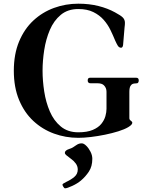

<svg xmlns="http://www.w3.org/2000/svg" viewBox="-20 -731 831 1042"><path d="M319 271Q319 266 340 256Q366 244 384 228.5Q402 213 402 189Q402 171 391 156Q380 141 364 130Q347 117 339.5 111Q332 105 332 98Q332 85 357 77Q367 74 375.5 69Q384 64 392 58Q402 51 409 49Q416 47 424 47Q435 47 448.5 60.5Q462 74 471.5 93Q481 112 481 131Q481 172 462.5 200Q444 228 419 249Q400 265 372 278Q344 291 333 291Q329 291 324 283Q319 275 319 271ZM55 -347Q55 -437 83.5 -505.5Q112 -574 161 -619.5Q210 -665 273 -688Q336 -711 405 -711Q464 -711 514 -698.5Q564 -686 604 -664Q636 -647 647 -635.5Q658 -624 658 -607Q658 -604 657.5 -595.5Q657 -587 656 -582L648 -487Q646 -472 637 -472Q626 -472 619 -483.5Q612 -495 605 -511Q594 -538 579.5 -568Q565 -598 542.5 -623.5Q520 -649 486.5 -665.5Q453 -682 405 -682Q348 -682 310 -650.5Q272 -619 250.5 -568.5Q229 -518 220 -459.5Q211 -401 211 -347Q211 -293 220 -234.5Q229 -176 250.5 -126Q272 -76 310 -44.5Q348 -13 405 -13Q453 -13 483.5 -26Q514 -39 530 -59Q546 -79 552 -100.5Q558 -122 558 -140V-233Q558 -254 544 -268Q533 -279 510 -279H472Q456 -279 456 -294Q456 -309 468 -309H720Q733 -309 733 -294Q733 -289 730.5 -284Q728 -279 723 -279Q715 -279 706.5 -277.5Q698 -276 693 -271Q686 -264 684 -254Q682 -244 682 -233V-90Q682 -81 690 -76Q692 -75 695 -71.5Q698 -68 698 -65Q698 -54 676 -41Q656 -29 622.5 -18.5Q589 -8 550 0Q511 8 473 12.5Q435 17 405 17Q336 17 273 -6Q210 -29 161 -74.5Q112 -120 83.5 -188.5Q55 -257 55 -347Z"/></svg>

Font: Monomakh
Style: Regular
Weight: 400
Version: Version 1.200; ttfautohint (v1.8.4.7-5d5b)